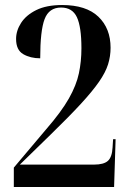

<svg xmlns="http://www.w3.org/2000/svg" viewBox="-20 -744 523 764"><path d="M35 0V-77L164 -230Q224 -299 254 -352Q284 -405 294 -452.5Q304 -500 304 -552Q304 -637 286 -675.5Q268 -714 223 -714Q175 -714 157.5 -668Q140 -622 140 -512Q101 -512 72.5 -528.5Q44 -545 44 -589Q44 -622 64 -653Q84 -684 124.5 -704Q165 -724 227 -724Q323 -724 371.5 -677.5Q420 -631 420 -554Q420 -520 410 -488Q400 -456 374 -418.5Q348 -381 301.5 -330.5Q255 -280 181 -208L59 -89H354Q393 -89 409.5 -104Q426 -119 428 -158L430 -190H440L434 0Z"/></svg>

Font: Noto Serif Display Condensed SemiBold
Style: Regular
Weight: 600
Width: 3
Designer: Monotype Design Team
Foundry: Monotype Imaging Inc.
Version: Version 2.009